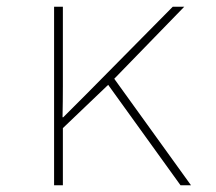

<svg xmlns="http://www.w3.org/2000/svg" viewBox="-20 -548 640 568"><path d="M140 0V-528H166V-385Q166 -337 166 -293Q166 -249 165 -201H167Q183 -217 199.5 -233.5Q216 -250 235 -269L491 -528H525L318 -315L545 0H514L300 -297L166 -169V0Z"/></svg>

Font: Noto Sans Mono Thin
Style: Regular
Weight: 100
Designer: Monotype Design Team
Foundry: Monotype Imaging Inc.
Version: Version 2.014